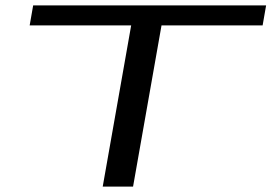

<svg xmlns="http://www.w3.org/2000/svg" viewBox="-20 -695 1035 715"><path d="M362.5 0 468.5 -600.5H90.5L103.5 -675H971L958 -600.5H581.5L475.5 0Z"/></svg>

Font: Anybody UltraExpanded Regular
Style: Italic
Weight: 400
Width: 9
Italic angle: -10°
Designer: Tyler Finck
Foundry: Etcetera Type Company
Version: Version 1.010; ttfautohint (v1.8.3) -l 8 -r 50 -G 200 -x 14 